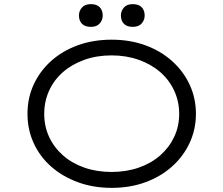

<svg xmlns="http://www.w3.org/2000/svg" viewBox="-20 -899 1081 929"><path d="M520 10Q431 10 356.5 -17.5Q282 -45 227.5 -93Q173 -141 143 -206.5Q113 -272 113 -348Q113 -425 143 -490Q173 -555 227.5 -604Q282 -653 356.5 -680Q431 -707 520 -707Q609 -707 683 -680Q757 -653 812 -604Q867 -555 897.5 -489.5Q928 -424 928 -348Q928 -273 897.5 -207.5Q867 -142 812 -93Q757 -44 683 -17Q609 10 520 10ZM520 -67Q591 -67 651.5 -88Q712 -109 755.5 -147.5Q799 -186 823 -237Q847 -288 847 -348Q847 -408 823 -460Q799 -512 755.5 -550Q712 -588 651.5 -609.5Q591 -631 520 -631Q448 -631 388 -609.5Q328 -588 284.5 -550Q241 -512 217.5 -460Q194 -408 194 -348Q194 -288 217.5 -237Q241 -186 284.5 -147.5Q328 -109 388 -88Q448 -67 520 -67ZM622 -769Q594 -769 579.5 -784Q565 -799 565 -824Q565 -846 579.5 -862.5Q594 -879 622 -879Q651 -879 665.5 -864Q680 -849 680 -824Q680 -802 665.5 -785.5Q651 -769 622 -769ZM420 -769Q391 -769 376.5 -784Q362 -799 362 -824Q362 -846 376.5 -862.5Q391 -879 420 -879Q448 -879 462.5 -864Q477 -849 477 -824Q477 -802 462.5 -785.5Q448 -769 420 -769Z"/></svg>

Font: Lexend Tera Light
Style: Regular
Weight: 300
Designer: Bonnie Shaver-Troup, Thomas Jockin
Foundry: Lexend
Version: Version 1.007